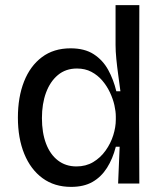

<svg xmlns="http://www.w3.org/2000/svg" viewBox="-20 -718 639 751"><path d="M258 13Q193 13 146.5 -21Q100 -55 75 -116Q50 -177 50 -258Q50 -338 74 -399Q98 -460 144 -494.5Q190 -529 256 -529Q311 -529 346.5 -506Q382 -483 403 -445Q424 -407 435 -361H451Q447 -392 442.5 -424.5Q438 -457 435 -487.5Q432 -518 432 -542V-698H525L524 -252L525 0H442L448 -144H433Q421 -97 398.5 -61.5Q376 -26 342 -6.5Q308 13 258 13ZM279 -67Q316 -67 344.5 -84Q373 -101 393 -129Q413 -157 423 -189Q433 -221 433 -250V-262Q433 -282 427.5 -306.5Q422 -331 410 -356.5Q398 -382 380 -403Q362 -424 337.5 -437Q313 -450 281 -450Q237 -450 206.5 -424.5Q176 -399 160 -355.5Q144 -312 144 -256Q144 -199 160 -156.5Q176 -114 206.5 -90.5Q237 -67 279 -67Z"/></svg>

Font: Bricolage Grotesque 24pt
Style: Regular
Weight: 400
Designer: Mathieu Triay
Foundry: Atelier Triay
Version: Version 1.001;gftools[0.9.33.dev8+g029e19f]